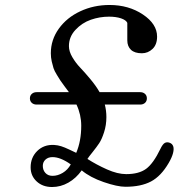

<svg xmlns="http://www.w3.org/2000/svg" viewBox="-20 -750 740 771"><path d="M264.2 -89.8Q223.1 -119.1 190.9 -119.1Q173.3 -119.1 162.6 -109.1Q151.9 -99.1 151.9 -84Q151.9 -66.9 162.4 -55.4Q172.9 -43.9 190.9 -43.9Q211.9 -43.9 231.9 -55.9Q252 -67.9 264.2 -89.8ZM127 -379.9H256.8Q253.9 -383.8 240.2 -402.1Q226.6 -420.4 222.4 -426.8Q218.3 -433.1 208.3 -449.5Q198.2 -465.8 194.8 -476.6Q191.4 -487.3 187.7 -503.4Q184.1 -519.5 184.1 -536.1Q184.1 -590.3 216.3 -635Q248.5 -679.7 302.5 -704.8Q356.4 -730 419.9 -730Q496.6 -730 553.7 -691.9Q610.8 -653.8 610.8 -603Q610.8 -570.8 592.5 -553.5Q574.2 -536.1 549.8 -536.1Q520.5 -536.1 505.9 -550Q491.2 -564 491.2 -587.9V-658.2Q486.3 -669.4 466.1 -676.3Q445.8 -683.1 418 -683.1Q380.4 -683.1 344.7 -670.7Q309.1 -658.2 283 -630.1Q256.8 -602.1 256.8 -564.9Q256.8 -543.5 270.5 -520.3Q284.2 -497.1 302 -478.5Q319.8 -460 343 -432.1Q366.2 -404.3 379.9 -379.9H543Q554.7 -379.9 562.3 -373Q569.8 -366.2 569.8 -355Q569.8 -343.8 562.3 -336.9Q554.7 -330.1 543 -330.1H400.9Q407.2 -305.7 407.2 -279.8Q407.2 -247.6 397.9 -219Q388.7 -190.4 378.4 -175Q368.2 -159.7 352.1 -139.6Q335.9 -119.6 331.1 -111.8Q366.7 -88.9 409.4 -69.8Q452.1 -50.8 486.8 -50.8Q537.6 -50.8 566.7 -72Q595.7 -93.3 624 -151.9Q633.3 -171.4 641.8 -176Q650.4 -180.7 661.1 -176.8Q671.9 -172.9 675.5 -162.6Q679.2 -152.3 674.8 -135Q670.4 -117.7 657.2 -95.2Q626.5 -42.5 586.2 -21.2Q545.9 0 483.9 0Q451.2 0 396.5 -18.8Q341.8 -37.6 308.1 -65.9Q285.6 -34.2 254.6 -16.6Q223.6 1 189 1Q151.4 1 127.2 -21.5Q103 -43.9 103 -78.1Q103 -117.7 129.6 -143.8Q156.2 -169.9 196.8 -168Q212.4 -167 225.6 -162.8Q238.8 -158.7 259.8 -148.7Q280.8 -138.7 286.1 -136.2Q306.2 -183.6 306.2 -245.1Q306.2 -289.6 287.1 -330.1H127Q115.2 -330.1 107.7 -336.9Q100.1 -343.8 100.1 -355Q100.1 -366.2 107.7 -373Q115.2 -379.9 127 -379.9Z"/></svg>

Font: Director
Style: Regular
Weight: 400
Designer: Ange Degheest & May Jolivet & Justine Herbel
Foundry: Velvetyne Type Foundry
Version: Version 1.000;FEAKit 1.0